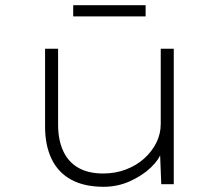

<svg xmlns="http://www.w3.org/2000/svg" viewBox="-20 -707 838 737"><path d="M378 10Q303 10 253 -17.5Q203 -45 178 -97Q153 -149 153 -221V-520H203V-229Q203 -169 223 -126.5Q243 -84 281.5 -62.5Q320 -41 376 -41Q423 -41 463.5 -56.5Q504 -72 533.5 -98.5Q563 -125 580 -159Q597 -193 597 -231V-520H647V0H599L594 -128H602Q591 -94 558 -63Q525 -32 478 -11Q431 10 378 10ZM261 -644V-687H539V-644Z"/></svg>

Font: Lexend Mega ExtraLight
Style: Regular
Weight: 250
Version: Version 1.007